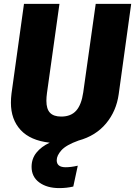

<svg xmlns="http://www.w3.org/2000/svg" viewBox="-20 -715 693 985"><path d="M653 -695 589 -232Q577 -145 524 -81.5Q471 -18 383 6Q319 29 295 56Q271 83 271 107Q271 143 317 143Q344 143 379 135L356 242Q322 250 284 250Q221 250 181.5 221Q142 192 142 141Q142 99 167 68Q192 37 235 17Q136 6 86 -48Q36 -102 36 -188Q36 -211 39 -235L103 -695H285L221 -238Q218 -216 218 -198Q218 -156 236.5 -136.5Q255 -117 294 -117Q344 -117 371 -147.5Q398 -178 407 -241L471 -695Z"/></svg>

Font: Trujillo ExtraBold
Style: Italic
Weight: 800
Italic angle: -8°
Designer: Fira Sans original fonts by bBox Type GmbH, Carrois Corporate GbR, & Edenspiekermann AG / Changes by Cristiano Sobral
Foundry: Fira Sans original fonts by bBox Type GmbH, Carrois Corporate GbR, & Edenspiekermann AG / Changes by Cristiano Sobral
Version: Version 4.301;July 28, 2020;FontCreator 13.0.0.2655 64-bit